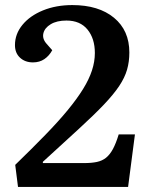

<svg xmlns="http://www.w3.org/2000/svg" viewBox="-20 -737 583 757"><path d="M39 -559Q39 -603 68.5 -639Q98 -675 149.5 -696Q201 -717 265 -717Q369 -717 429.5 -667Q490 -617 490 -530Q490 -494 481 -462.5Q472 -431 450 -398Q428 -365 389.5 -324.5Q351 -284 291.5 -229.5Q232 -175 149 -99V-94H311Q341 -94 362 -98.5Q383 -103 398 -115Q413 -127 425 -149Q437 -171 448 -207H512L485 0H51L40 -87Q107 -152 159 -205.5Q211 -259 247.5 -303.5Q284 -348 307.5 -386Q331 -424 342.5 -459Q354 -494 354 -528Q354 -585 325 -620.5Q296 -656 242 -656Q204 -656 180 -641.5Q156 -627 151 -605.5Q146 -584 164 -564L186 -539Q174 -517 155 -504Q136 -491 110 -491Q79 -491 59 -509.5Q39 -528 39 -559Z"/></svg>

Font: Literata 18pt SemiBold
Style: Italic
Weight: 600
Italic angle: -2°
Designer: Latin by Veronika Burian and Jose Scaglione. Greek by Irene Vlachou. Cyrillic by Vera Evstafieva
Foundry: TypeTogether
Version: Version 3.103;gftools[0.9.29]